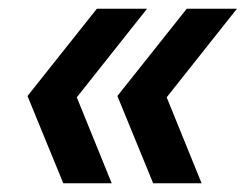

<svg xmlns="http://www.w3.org/2000/svg" viewBox="-20 -490 563 440"><path d="M331 -70H442L362 -267L523 -470H408L249 -270ZM125 -70H236L156 -267L317 -470H202L43 -270Z"/></svg>

Font: Uncut Sans Semibold Italic
Style: Regular
Weight: 600
Italic angle: -11°
Designer: Kasper Nordkvist
Foundry: UNCUT.wtf
Version: Version 1.304;Glyphs 3.2 (3246)